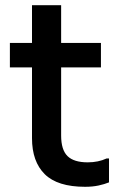

<svg xmlns="http://www.w3.org/2000/svg" viewBox="-20 -710 460 738"><path d="M307 8Q201 8 152 -40.5Q103 -89 103 -179V-451H18V-545H103V-690H215V-545H368V-451H215V-189Q215 -134 239.5 -110Q264 -86 317 -86Q358 -86 390 -101H399V-9Q382 -2 359 3Q336 8 307 8Z"/></svg>

Font: Kufam Medium
Style: Regular
Weight: 500
Designer: Wael Morcos, Artur Schmal
Foundry: Original Type
Version: Version 1.300; ttfautohint (v1.8.3)